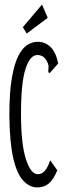

<svg xmlns="http://www.w3.org/2000/svg" viewBox="-20 -811 290 841"><path d="M143 10Q110 10 82 -19.5Q54 -49 38 -118.5Q22 -188 21 -308Q21 -407 32 -470Q43 -533 61 -567.5Q79 -602 101 -615Q123 -628 144 -628Q178 -628 201.5 -605Q225 -582 235 -533L204 -498L197 -490L192 -495Q191 -503 192.5 -513Q194 -523 188 -538Q178 -558 167 -564Q156 -570 143 -570Q112 -570 92 -510Q72 -450 72 -313Q72 -180 93.5 -114Q115 -48 145 -48Q164 -48 177 -63.5Q190 -79 200 -109L231 -65Q215 -26 194.5 -8Q174 10 143 10ZM97 -664 80 -692 164 -791 189 -733Z"/></svg>

Font: Inconsolata UltraCondensed
Style: Regular
Weight: 400
Width: 1
Monospace: yes
Designer: Raph Levien, Cyreal, Brenton Simpson
Foundry: Raph Levien, Cyreal, Google
Version: Version 3.001; ttfautohint (v1.8.2.53-6de2)